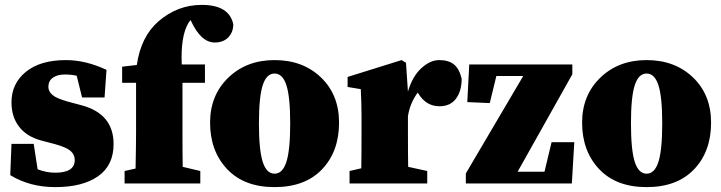

<svg xmlns="http://www.w3.org/2000/svg" viewBox="-20 -751 2953 786"><path d="M258 -335 314 -320Q445 -285 445 -161Q445 -74 381.5 -29.5Q318 15 206 15Q102 15 22 -34L27 -162H118L134 -58Q170 -44 206 -44Q286 -44 286 -96Q286 -118 269 -133Q252 -148 205 -161L148 -176Q89 -192 58 -232.5Q27 -273 27 -332Q27 -409 86 -457Q145 -505 250 -505Q331 -505 416 -465L408 -352H316L294 -441Q272 -446 245 -446Q215 -446 196.5 -433Q178 -420 178 -395Q178 -377 194.5 -362.5Q211 -348 258 -335Z M480 -478 540 -485Q557 -601 628 -663Q706 -731 806 -731Q918 -731 935 -652Q935 -619 914.5 -598Q894 -577 859 -577Q803 -577 762 -665L760 -669Q754 -661 752 -658Q719 -604 724 -487H819V-412H727V-210Q727 -116 728 -68L800 -51V0H490V-51L535 -61Q537 -161 537 -210V-412H480Z M1040 -246Q1040 -137 1055.5 -88.5Q1071 -40 1104 -40Q1137 -40 1152.5 -88.5Q1168 -137 1168 -246Q1168 -354 1152.5 -402Q1137 -450 1104 -450Q1071 -450 1055.5 -402Q1040 -354 1040 -246ZM1104 -505Q1220 -505 1294 -434Q1368 -363 1368 -249Q1368 -131 1298.5 -58Q1229 15 1104 15Q979 15 909.5 -59Q840 -133 840 -249Q840 -361 914.5 -433Q989 -505 1104 -505Z M1642 -494 1650 -376Q1668 -438 1704.5 -471.5Q1741 -505 1778 -505Q1816 -505 1838 -487.5Q1860 -470 1870 -429Q1870 -379 1847 -347.5Q1824 -316 1779 -316Q1724 -316 1692 -369L1690 -372Q1658 -328 1650 -275V-210Q1650 -115 1651 -68L1729 -51V0H1411V-51L1459 -62Q1460 -110 1460 -210V-275Q1460 -326 1457 -386L1403 -395V-436L1624 -505Z M2238 -169H2331L2321 0H1887V-41L2122 -440H2012L1985 -329L1893 -333L1901 -487H2323V-447L2099 -48H2209Z M2563 -246Q2563 -137 2578.5 -88.5Q2594 -40 2627 -40Q2660 -40 2675.5 -88.5Q2691 -137 2691 -246Q2691 -354 2675.5 -402Q2660 -450 2627 -450Q2594 -450 2578.5 -402Q2563 -354 2563 -246ZM2627 -505Q2743 -505 2817 -434Q2891 -363 2891 -249Q2891 -131 2821.5 -58Q2752 15 2627 15Q2502 15 2432.5 -59Q2363 -133 2363 -249Q2363 -361 2437.5 -433Q2512 -505 2627 -505Z"/></svg>

Font: TypoPRO Source Serif Pro
Style: Regular
Weight: 900
Designer: Frank Grießhammer
Foundry: Adobe Systems Incorporated
Version: Version 1.017;PS 1.0;hotconv 1.0.79;makeotf.lib2.5.61930